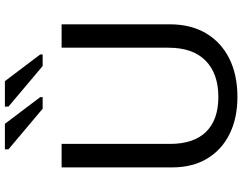

<svg xmlns="http://www.w3.org/2000/svg" viewBox="-120 -832 963 762"><g transform="rotate(-90 361.0 -451.5)"><path d="M356.9 9.8Q272.5 9.8 209.5 -21.5Q146.5 -52.7 111.8 -110.8Q77.1 -168.9 77.1 -250V-688H170.4V-257.8Q170.4 -163.6 218.3 -114.7Q266.1 -65.9 356.4 -65.9Q449.2 -65.9 500.7 -116.5Q552.2 -167 552.2 -264.2V-688H645V-258.8Q645 -175.3 609.6 -115.2Q574.2 -55.2 509.5 -22.7Q444.8 9.8 356.9 9.8ZM479.5 -763.2 318.4 -898.9V-913.1H419.4L525.4 -772.9V-763.2ZM310.1 -763.2 148.9 -898.9V-913.1H250L356 -772.9V-763.2Z"/></g></svg>

Font: Arimo Nerd Font
Style: Regular
Weight: 400
Designer: Steve Matteson
Foundry: Monotype Imaging Inc.
Version: Version 1.33;Nerd Fonts 3.2.1